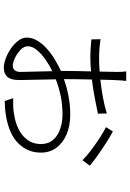

<svg xmlns="http://www.w3.org/2000/svg" viewBox="148 -806 703 1040"><g transform="rotate(90 500.0 -285.5)"><path d="M418 -617.2Q416.5 -607.4 415.5 -594Q414.6 -580.6 414.1 -570.8Q413.1 -557.6 412.4 -532.7Q411.6 -507.8 411.1 -477.1Q460.4 -482.4 508.1 -491.2Q555.7 -500 594.2 -512.2L595.2 -463.9Q570.8 -459 520 -448.7Q469.2 -438.5 410.2 -431.2Q409.2 -395 408.7 -357.7Q408.2 -320.3 408.2 -289.1Q408.2 -286.6 408.2 -284.4Q408.2 -282.2 408.2 -279.8Q453.6 -295.9 502.4 -304.9Q551.3 -314 600.1 -314Q659.7 -314 706.1 -294.7Q752.4 -275.4 779.3 -239.7Q806.2 -204.1 806.2 -154.8Q806.2 -85.4 758.5 -35.4Q710.9 14.6 617.2 32.2Q592.3 37.1 567.6 39.1Q543 41 526.9 41L511.2 -4.9Q531.2 -4.4 556.6 -5.1Q582 -5.9 606.9 -11.2Q648.9 -18.1 683.6 -36.6Q718.3 -55.2 739 -84.7Q759.8 -114.3 759.8 -154.8Q759.8 -194.8 737.1 -220.9Q714.4 -247.1 678 -259.5Q641.6 -272 600.1 -272Q544.4 -272 498.5 -262.2Q452.6 -252.4 409.2 -235.8Q409.7 -179.7 411.4 -124.3Q413.1 -68.8 413.1 -38.1Q413.1 6.8 396 26.4Q378.9 45.9 346.2 45.9Q324.2 45.9 296.4 35.6Q268.6 25.4 242.7 7.6Q216.8 -10.3 200 -32.2Q183.1 -54.2 183.1 -78.1Q183.1 -108.9 200.7 -137.2Q218.3 -165.5 245.8 -189.7Q273.4 -213.9 304.9 -232.4Q336.4 -251 363.8 -263.2Q363.8 -269 363.8 -274.9Q363.8 -280.8 363.8 -286.1Q363.8 -315.9 364.5 -353Q365.2 -390.1 366.2 -426.8Q346.7 -424.8 327.1 -423.8Q307.6 -422.9 289.1 -422.9Q270 -422.9 250.7 -423.8Q231.4 -424.8 192.9 -428.2L191.9 -478Q229.5 -472.7 252.4 -471.4Q275.4 -470.2 289.1 -470.2Q326.7 -470.2 367.2 -473.1Q367.7 -505.9 368.4 -532Q369.1 -558.1 369.1 -569.8Q369.1 -582 368.4 -595.5Q367.7 -608.9 366.2 -617.2ZM691.9 -544.9Q719.2 -530.3 754.9 -507.3Q790.5 -484.4 824 -460.7Q857.4 -437 877 -419.9L847.2 -379.9Q828.6 -399.9 795.9 -424.8Q763.2 -449.7 728.3 -472.4Q693.4 -495.1 668 -507.8ZM230 -84Q230 -63.5 249.3 -44.9Q268.6 -26.4 293.2 -14.6Q317.9 -2.9 335 -2.9Q353.5 -2.9 361.3 -14.6Q369.1 -26.4 369.1 -44.9Q369.1 -69.8 367.4 -117.9Q365.7 -166 365.2 -216.8Q333 -201.7 302 -179.9Q271 -158.2 250.5 -133.3Q230 -108.4 230 -84Z"/></g></svg>

Font: Source Han Sans CN Light
Style: Regular
Weight: 300
Designer: Ryoko NISHIZUKA  (kana, bopomofo & ideographs); Paul D. Hunt (Latin, Greek & Cyrillic); Sandoll Communications , Soo-you
Foundry: Adobe
Version: Version 2.000;hotconv 1.0.107;makeotfexe 2.5.65593